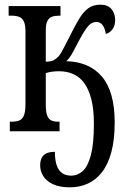

<svg xmlns="http://www.w3.org/2000/svg" viewBox="-20 -562 541 822"><path d="M279 240Q235 240 206.5 226.5Q178 213 165 191.5Q152 170 152 147Q152 127 158.5 114Q165 101 179 94.5Q193 88 215 88Q215 124 223 146.5Q231 169 246.5 179.5Q262 190 285 190Q312 190 334 170.5Q356 151 369 102.5Q382 54 382 -33Q382 -94 371 -137Q360 -180 340.5 -206.5Q321 -233 293.5 -245Q266 -257 233 -257Q217 -257 202.5 -255Q188 -253 176 -249V-114Q176 -83 182 -67.5Q188 -52 199.5 -46.5Q211 -41 229 -41H235V0H22V-41H29Q49 -41 62 -46Q75 -51 82 -67Q89 -83 89 -115V-427Q89 -456 82 -470.5Q75 -485 61.5 -490Q48 -495 29 -495H17V-536H239V-495H234Q216 -495 203 -490.5Q190 -486 183 -472.5Q176 -459 176 -432V-298Q198 -298 209.5 -304Q221 -310 231 -321Q242 -334 255.5 -361.5Q269 -389 289 -427Q306 -461 322 -486.5Q338 -512 358.5 -527Q379 -542 410 -542Q441 -542 457 -523.5Q473 -505 473 -476Q473 -452 461.5 -436.5Q450 -421 433 -417Q430 -439 420 -453.5Q410 -468 393 -468Q373 -468 358 -451Q343 -434 323 -397Q305 -363 292 -338.5Q279 -314 264 -300Q312 -299 350.5 -282.5Q389 -266 416 -234.5Q443 -203 457 -154Q471 -105 471 -38Q471 37 456.5 90Q442 143 416 176Q390 209 355 224.5Q320 240 279 240Z"/></svg>

Font: Noto Serif ExtraCondensed
Style: Regular
Weight: 400
Width: 2
Designer: Monotype Design Team
Foundry: Monotype Imaging Inc.
Version: Version 2.013